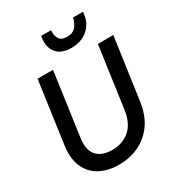

<svg xmlns="http://www.w3.org/2000/svg" viewBox="-216 -1046 1083 1186"><g transform="rotate(-30 325.5 -453.0)"><path d="M283 12Q207 12 149.5 -18Q92 -48 64 -110Q36 -172 50 -266L111 -700H221L158 -252Q146 -170 182 -129Q218 -88 292 -88Q366 -88 416.5 -131.5Q467 -175 480 -265L541 -700H651L589 -262Q576 -168 531 -107Q486 -46 421.5 -17Q357 12 283 12ZM389 -760Q319 -760 285.5 -799Q252 -838 260 -902L262 -918H333Q329 -886 343 -859.5Q357 -833 399 -833Q442 -833 463 -859.5Q484 -886 489 -918H561L559 -902Q551 -838 505 -799Q459 -760 389 -760Z"/></g></svg>

Font: Host Grotesk Medium
Style: Italic
Weight: 500
Italic angle: -8°
Designer: Doğukan Karapınar based on Poppins by Indian Type Foundry, Jonny Pinhorn
Foundry: Element Type
Version: Version 1.001; ttfautohint (v1.8.4.7-5d5b)